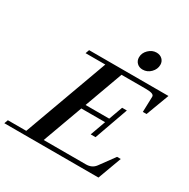

<svg xmlns="http://www.w3.org/2000/svg" viewBox="-234 -1033 1185 1205"><g transform="rotate(30 358.5 -431.0)"><path d="M537.1 -725.1Q511.7 -725.1 495.6 -741Q479.5 -756.8 479.5 -781.2Q479.5 -813 504.6 -837.4Q529.8 -861.8 561 -861.8Q586.9 -861.8 603.3 -846.2Q619.6 -830.6 619.6 -806.6Q619.6 -774.9 595.2 -750Q570.8 -725.1 537.1 -725.1ZM-45.4 0 -35.6 -27.3H97.7L319.3 -635.7H176.3L186 -663.1H761.2L698.7 -496.1H671.9L675.3 -607.4Q675.8 -619.6 661.4 -625.2Q647 -630.9 614.7 -630.9H439.5L338.9 -354H510.3L546.4 -453.6H580.6L494.1 -210.4H459L499 -321.8H326.7L221.2 -32.2H527.3Q571.3 -32.2 594.7 -64L672.9 -170.9H699.7L636.7 0Z"/></g></svg>

Font: Elstob SemiBold
Style: Italic
Weight: 600
Italic angle: -20°
Designer: Peter S. Baker
Version: Version 1.015